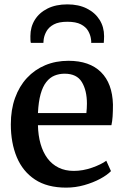

<svg xmlns="http://www.w3.org/2000/svg" viewBox="-20 -847 568 878"><path d="M282.5 11Q196 11 140 -26Q84 -63 56.8 -128.2Q29.5 -193.5 29.5 -278.5Q29.5 -345.5 48.8 -399Q68 -452.5 103.2 -490.5Q138.5 -528.5 186.8 -548.8Q235 -569 293 -569Q389.5 -569 441.8 -517.2Q494 -465.5 496.5 -369Q496.5 -338 495 -315Q493.5 -292 489.5 -274.5H153.5Q154.5 -227.5 165.5 -189Q176.5 -150.5 197 -123Q217.5 -95.5 247.8 -80.5Q278 -65.5 317.5 -65.5Q359 -65.5 401 -80.2Q443 -95 466 -112L487.5 -64.5Q470 -46.5 438 -29.2Q406 -12 365.5 -0.5Q325 11 282.5 11ZM153.5 -330H375Q376 -339.5 376.8 -351.5Q377.5 -363.5 377.5 -373Q377.5 -433.5 354.2 -471.8Q331 -510 275.5 -510Q250.5 -510 229.2 -501.2Q208 -492.5 191.8 -472Q175.5 -451.5 165.8 -416.8Q156 -382 153.5 -330ZM288 -827Q339.5 -827 377.2 -808Q415 -789 435.5 -756.2Q456 -723.5 456 -681.5Q456 -675 455.5 -666Q455 -657 454.5 -651H397Q397.5 -654 397.2 -658.5Q397 -663 396 -668.5Q393.5 -687.5 383 -705.8Q372.5 -724 349.8 -735.8Q327 -747.5 288 -747.5Q249 -747.5 226.5 -735.5Q204 -723.5 193.5 -705.5Q183 -687.5 180 -668.5Q179.5 -663 179 -658.5Q178.5 -654 178.5 -651H121Q119.5 -657 119.2 -666Q119 -675 119 -682Q119 -723.5 139.2 -756.2Q159.5 -789 197.5 -808Q235.5 -827 288 -827Z"/></svg>

Font: Merriweather 20pt SemiBold
Style: Regular
Weight: 600
Version: Version 2.100